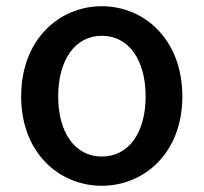

<svg xmlns="http://www.w3.org/2000/svg" viewBox="-20 -584 654 617"><path d="M307 13C443 13 566 -92 566 -274C566 -458 443 -564 307 -564C171 -564 48 -458 48 -274C48 -92 171 13 307 13ZM307 -81C221 -81 167 -158 167 -274C167 -391 221 -469 307 -469C394 -469 448 -391 448 -274C448 -158 394 -81 307 -81Z"/></svg>

Font: Noto Sans Japanese Medium
Style: Regular
Weight: 500
Designer: Ryoko NISHIZUKA (kana & ideographs); Paul D. Hunt (Latin, Greek & Cyrillic); Wenlong ZHANG (bopomofo); Sandoll Communica
Foundry: Adobe Systems Incorporated
Version: Version 1.000;PS 1;hotconv 1.0.78;makeotf.lib2.5.61930